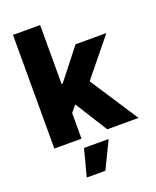

<svg xmlns="http://www.w3.org/2000/svg" viewBox="-172 -826 937 1155"><g transform="rotate(-20 297.0 -249.0)"><path d="M55.2 0V-727.5H229V-350.6H236.3L389.6 -545.9H586.9L393.1 -307.6L594.2 0H394L264.2 -206.5L229 -164.1V0ZM178.7 230.5 224.1 57.6H381.8L297.9 230.5Z"/></g></svg>

Font: Inter Extra Bold
Style: Regular
Weight: 800
Designer: Rasmus Andersson
Foundry: rsms
Version: Version 4.000;git-3c8e0fc